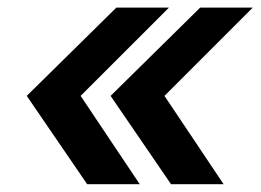

<svg xmlns="http://www.w3.org/2000/svg" viewBox="-20 -551 680 501"><path d="M207.5 -70.3 49.8 -300.8 283.7 -531.2H420.9L190.4 -300.8L344.7 -70.3ZM426.3 -70.3 268.6 -300.8 502.4 -531.2H639.6L409.2 -300.8L563.5 -70.3Z"/></svg>

Font: Inter SemiBold
Style: Italic
Weight: 600
Italic angle: -9.3988°
Designer: Rasmus Andersson
Foundry: rsms
Version: Version 4.001;git-66647c0bb